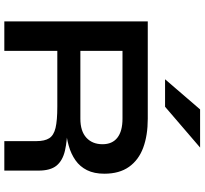

<svg xmlns="http://www.w3.org/2000/svg" viewBox="-48 -874 923 866"><g transform="rotate(90 413.0 -441.5)"><path d="M77 0V-647H516Q591 -647 646.5 -626.5Q702 -606 733 -562.5Q764 -519 764 -451Q764 -405 748 -373Q732 -341 703.5 -321Q675 -301 638 -290.5Q601 -280 559 -277L545 -285Q615 -284 660 -273.5Q705 -263 727.5 -235.5Q750 -208 750 -154V0H617V-145Q617 -182 604 -202.5Q591 -223 557.5 -231Q524 -239 461 -239H210V0ZM210 -343H516Q572 -343 601.5 -370Q631 -397 631 -443Q631 -487 601.5 -510Q572 -533 516 -533H210ZM338 -725 474 -883H646L462 -725Z"/></g></svg>

Font: Syne
Style: Bold
Weight: 700
Designer: Lucas Descroix
Foundry: Bonjour Monde
Version: Version 2.200